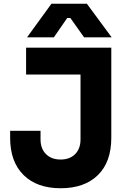

<svg xmlns="http://www.w3.org/2000/svg" viewBox="-20 -984 683 1023"><path d="M34 -250V-287H196V-241Q196 -192 225 -163Q254 -134 303 -134Q352 -134 380.5 -163Q409 -192 409 -241V-587H119V-730H573V-250Q573 -121 501.5 -51Q430 19 303 19Q177 19 105.5 -51.5Q34 -122 34 -250ZM254 -964H443L575 -785H428L355 -888H338L267 -785H124Z"/></svg>

Font: Sora-SIA
Style: Bold
Weight: 700
Designer: Jonathan Barnbrook, Julián Moncada
Foundry: Barnbrook Fonts
Version: Version 2.000